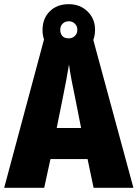

<svg xmlns="http://www.w3.org/2000/svg" viewBox="-20 -901 660 921"><path d="M429 0 400 -138H222L192 0H0L192 -715H426L620 0ZM340 -434Q332 -471 323.5 -515.5Q315 -560 311 -592Q306 -561 298 -517.5Q290 -474 282 -436L252 -287H369ZM310 -634Q253 -634 218.5 -668.5Q184 -703 184 -757Q184 -812 218.5 -846.5Q253 -881 310 -881Q364 -881 400 -846Q436 -811 436 -758Q436 -704 400.5 -669Q365 -634 310 -634ZM310 -717Q327 -717 339 -728.5Q351 -740 351 -758Q351 -776 339 -787.5Q327 -799 310 -799Q292 -799 280.5 -787.5Q269 -776 269 -758Q269 -740 279 -728.5Q289 -717 310 -717Z"/></svg>

Font: Noto Sans Gujarati UI Condensed Black
Style: Regular
Weight: 900
Width: 3
Designer: Jelle Bosma - Monotype Design Team, Universal Thirst
Foundry: Monotype Imaging Inc.
Version: Version 2.106; ttfautohint (v1.8.4.7-5d5b)